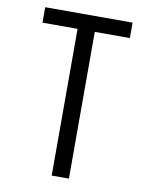

<svg xmlns="http://www.w3.org/2000/svg" viewBox="-83 -796 666 857"><g transform="rotate(10 250.0 -367.5)"><path d="M211 0V-665H52V-735H448V-665H289V0Z"/></g></svg>

Font: Zed Mono
Style: Regular
Weight: 400
Monospace: yes
Designer: Belleve Invis
Foundry: Belleve Invis
Version: Version 1.0.0; ttfautohint (v1.8.4)